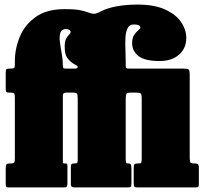

<svg xmlns="http://www.w3.org/2000/svg" viewBox="-20 -820 895 840"><path d="M5 -17V-81Q5 -95.5 8 -100.2Q11 -105 25.5 -105H26.5Q39.5 -105 42.2 -109.2Q45 -113.5 45 -127V-393Q45 -407.5 41.8 -411.2Q38.5 -415 24.5 -415H18.5Q8.5 -415 6.8 -419.2Q5 -423.5 5 -433.5V-502Q5 -513 7.8 -516.5Q10.5 -520 21 -520H27.5Q38.5 -520 41.8 -523Q45 -526 45 -536.5V-552Q45 -607.5 67 -660Q89 -712.5 136.8 -746.2Q184.5 -780 262 -780Q309 -780 330.2 -775.5Q351.5 -771 372 -763.5Q387.5 -758 397.8 -760.5Q408 -763 426.5 -772.5Q451 -785 491.5 -792.5Q532 -800 582 -800Q655 -800 702.2 -778.5Q749.5 -757 772.2 -723.5Q795 -690 795 -654Q795 -609 763.5 -581Q732 -553 678 -553Q613 -553 585.5 -575.2Q558 -597.5 558 -631Q558 -654.5 567 -667.5Q576 -680.5 585 -687.5Q594 -694.5 594 -700Q594 -713 565 -713Q546.5 -713 538.2 -696.5Q530 -680 528.8 -654.8Q527.5 -629.5 528.8 -601.5Q530 -573.5 530 -550V-530Q530 -523 533.5 -521.5Q537 -520 544 -520H782.5Q800.5 -520 805.2 -515.8Q810 -511.5 810 -492.5V-129Q810 -114 813 -109.5Q816 -105 828 -105H830Q839.5 -105 844.8 -102.5Q850 -100 850 -85.5V-15Q850 -6 847 -3Q844 0 834 0H581.5Q570.5 0 567.8 -3.8Q565 -7.5 565 -19V-85.5Q565 -98 568.5 -101.5Q572 -105 585 -105H588.5Q595.5 -105 597.8 -109Q600 -113 600 -124.5V-389Q600 -408 595 -411.5Q590 -415 571 -415H556Q538 -415 534 -410.5Q530 -406 530 -387V-124.5Q530 -110.5 532 -107.8Q534 -105 539 -105H541Q549.5 -105 552.2 -100.5Q555 -96 555 -81.5V-19Q555 -5 551.8 -2.5Q548.5 0 536 0H308.5Q299 0 294.5 -2.5Q290 -5 290 -16V-87Q290 -99.5 293.2 -102.2Q296.5 -105 305.5 -105H306.5Q315.5 -105 317.8 -108.2Q320 -111.5 320 -121V-389Q320 -405 316.8 -410Q313.5 -415 297.5 -415H276.5Q264 -415 259.5 -412.8Q255 -410.5 255 -398V-120Q255 -112 255.2 -108.5Q255.5 -105 262 -105H265Q270.5 -105 272.8 -103.2Q275 -101.5 275 -92V-19.5Q275 -8 272.5 -4Q270 0 258.5 0H17.5Q8.5 0 6.8 -3.8Q5 -7.5 5 -17ZM266 -520H307Q320 -520 320 -527V-527.5Q320 -531 311.8 -535.5Q303.5 -540 299.5 -542.5Q284.5 -552.5 273.8 -567.5Q263 -582.5 263 -616Q263 -639.5 269.5 -651.2Q276 -663 282.5 -668.8Q289 -674.5 289 -680Q289 -685.5 283.2 -689.2Q277.5 -693 270 -693Q249.5 -693 244.2 -677.2Q239 -661.5 242 -637.2Q245 -613 250 -585.8Q255 -558.5 255 -535Q255 -527 256.5 -523.5Q258 -520 266 -520Z"/></svg>

Font: Besley* Condensed Fatface
Style: Regular
Weight: 900
Width: 3
Designer: Owen Earl
Foundry: indestructible type*
Version: Version 3.000; ttfautohint (v1.8.3)